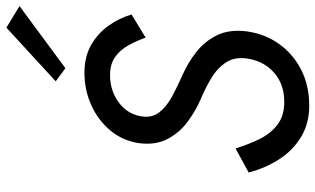

<svg xmlns="http://www.w3.org/2000/svg" viewBox="-218 -782 1010 615"><g transform="rotate(-90 287.5 -475.0)"><path d="M119 -226 42 -184Q56 -130 84.5 -86Q113 -42 156 -16Q199 10 256 10Q321 10 371.5 -16Q422 -42 454 -87Q486 -132 494 -190Q501 -246 481.5 -285.5Q462 -325 427.5 -352Q393 -379 354 -396Q320 -411 287 -428.5Q254 -446 235 -470Q216 -494 222 -529Q230 -574 267.5 -601Q305 -628 354 -628Q390 -628 413 -611Q436 -594 450 -568Q464 -542 474 -514L548 -559Q537 -598 512.5 -632.5Q488 -667 450.5 -688.5Q413 -710 361 -710Q306 -710 257.5 -688Q209 -666 176.5 -627Q144 -588 136 -536Q129 -483 149 -444.5Q169 -406 204 -380Q239 -354 276 -338Q312 -323 344.5 -303.5Q377 -284 395.5 -255Q414 -226 406 -183Q397 -133 360.5 -101.5Q324 -70 268 -70Q224 -70 195.5 -91.5Q167 -113 149.5 -148.5Q132 -184 119 -226ZM575 -918 506 -960 334 -802 376 -771Z"/></g></svg>

Font: Jost* 400 Book Italic
Style: Italic
Weight: 400
Italic angle: -10°
Version: Version 3.200; ttfautohint (v0.97) -l 8 -r 50 -G 200 -x 14 -